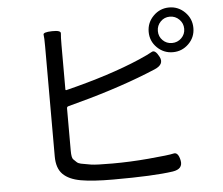

<svg xmlns="http://www.w3.org/2000/svg" viewBox="-56 -874 1112 958"><g transform="rotate(-5 500.0 -394.5)"><path d="M472 21Q371 21 311.5 10.5Q252 0 222 -30Q192 -60 192 -119V-669Q192 -716 189.5 -729Q187 -742 233 -743Q278 -744 276 -728Q274 -712 274 -669V-448Q274 -443 279 -444Q501 -499 654 -565Q702 -586 719.5 -596.5Q737 -607 757 -568Q776 -530 727 -509L683 -491Q513 -423 282 -363Q274 -361 274 -353V-141Q274 -105 282.5 -97Q291 -89 298 -82Q305 -75 319 -72Q344 -67 369 -63Q394 -59 476 -59Q564 -59 656 -67Q760 -76 783.5 -82Q807 -88 816 -45Q825 -1 772 7Q677 21 472 21ZM825 -586Q779 -586 746 -618.5Q713 -651 713 -697.5Q713 -744 746 -777Q779 -810 825 -810Q871 -810 904 -777Q937 -744 937 -697.5Q937 -651 904 -618.5Q871 -586 825 -586ZM824.5 -632Q852 -632 871.5 -651Q891 -670 891 -697.5Q891 -725 871.5 -744.5Q852 -764 824.5 -764Q797 -764 778 -744.5Q759 -725 759 -697.5Q759 -670 778 -651Q797 -632 824.5 -632Z"/></g></svg>

Font: Resource Han Rounded CN
Style: Regular
Weight: 400
Designer: Cyano Hao (round all glyphs); Ryoko NISHIZUKA  (kana, bopomofo & ideographs); Paul D. Hunt (Latin, Greek & Cyrillic); Sa
Foundry: Cyano Hao
Version: 0.990